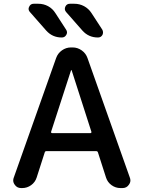

<svg xmlns="http://www.w3.org/2000/svg" viewBox="-20 -1001 743 1000"><path d="M246.1 -314.5Q245.1 -311.5 247.1 -309.6Q249 -307.6 252 -307.6H451.2Q453.1 -307.6 455.1 -309.6Q457 -311.5 456.1 -314.5L353.5 -633.8Q353.5 -635.7 351.6 -635.7Q349.6 -635.7 349.6 -633.8ZM89.8 -21.5Q68.4 -21.5 56.6 -39.1Q48.8 -49.8 48.8 -61.5Q48.8 -68.4 51.8 -76.2L272.5 -699.2Q281.2 -723.6 302.7 -738.8Q324.2 -753.9 349.6 -753.9H358.4Q383.8 -753.9 405.3 -738.8Q426.8 -723.6 435.5 -699.2L656.2 -76.2Q659.2 -68.4 659.2 -61.5Q659.2 -49.8 651.4 -39.1Q639.6 -21.5 618.2 -21.5H607.4Q582 -21.5 561 -36.6Q540 -51.8 532.2 -76.2L490.2 -207Q488.3 -213.9 480.5 -213.9H221.7Q214.8 -213.9 212.9 -207L170.9 -76.2Q163.1 -51.8 142.1 -36.6Q121.1 -21.5 95.7 -21.5ZM367.2 -981.4Q394.5 -981.4 418 -968.8Q441.4 -956.1 456.1 -933.6L512.7 -846.7Q516.6 -839.8 516.6 -832Q516.6 -826.2 513.7 -819.3Q505.9 -805.7 490.2 -805.7Q441.4 -805.7 409.2 -841.8L324.2 -938.5Q313.5 -951.2 320.3 -966.3Q327.1 -981.4 343.8 -981.4ZM179.7 -981.4Q207 -981.4 230.5 -968.8Q253.9 -956.1 268.6 -932.6L324.2 -846.7Q329.1 -839.8 329.1 -832Q329.1 -826.2 325.2 -819.3Q317.4 -805.7 301.8 -805.7Q252.9 -805.7 220.7 -841.8L135.7 -938.5Q128.9 -946.3 128.9 -955.1Q128.9 -960 131.8 -965.8Q138.7 -981.4 155.3 -981.4Z"/></svg>

Font: Gen Jyuu Gothic Medium
Style: Regular
Weight: 500
Designer: [Source Han Sans]
Ryoko NISHIZUKA  (kana & ideographs); Paul D. Hunt (Latin, Greek & Cyrillic); Wenlong ZHANG  (bopomofo
Version: Version 1.002.20150607